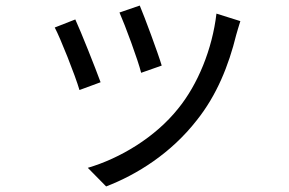

<svg xmlns="http://www.w3.org/2000/svg" viewBox="-20 -596 1040 691"><path d="M483 -576 410 -551C430 -506 477 -379 488 -334L562 -360C549 -404 500 -536 483 -576ZM845 -520 759 -547C744 -419 692 -292 621 -205C539 -102 412 -26 296 8L362 75C474 32 596 -45 688 -163C760 -253 803 -360 830 -470C834 -483 838 -499 845 -520ZM251 -526 177 -497C196 -462 251 -324 266 -272L342 -300C323 -352 271 -483 251 -526Z"/></svg>

Font: Noto Sans Mono CJK HK
Style: Regular
Weight: 400
Designer: Ryoko NISHIZUKA 西塚涼子 (kana, bopomofo & ideographs); Paul D. Hunt (Latin, Greek & Cyrillic); Sandoll Communications 산돌커뮤니
Foundry: Adobe
Version: Version 2.004;hotconv 1.0.118;makeotfexe 2.5.65603